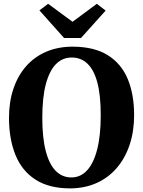

<svg xmlns="http://www.w3.org/2000/svg" viewBox="-20 -1004 772 1035"><path d="M361 11.5Q245 12 171.2 -35.8Q97.5 -83.5 63 -169.5Q28.5 -255.5 28.5 -368.5Q28.5 -455.5 52.5 -526.2Q76.5 -597 121.5 -647.8Q166.5 -698.5 230 -725.5Q293.5 -752.5 372.5 -752.5Q488 -752 561 -706.5Q634 -661 668.5 -578.2Q703 -495.5 703 -383.5Q703 -296.5 679 -224.2Q655 -152 610.2 -99.5Q565.5 -47 502.5 -18.2Q439.5 10.5 361 11.5ZM365 -47.5Q414 -47.5 449.2 -85.5Q484.5 -123.5 503.8 -198.2Q523 -273 523 -382.5Q523 -490.5 504.8 -559Q486.5 -627.5 451.5 -660.8Q416.5 -694 366.5 -694Q317 -694 281.8 -658.5Q246.5 -623 227.2 -550.8Q208 -478.5 208 -369Q208 -262 226.5 -190.5Q245 -119 280 -83.2Q315 -47.5 365 -47.5ZM325.5 -799 192.5 -948 239.5 -983.5 371 -886.5 502 -983.5 549.5 -947 416.5 -799Z"/></svg>

Font: Merriweather 36pt ExtraBold
Style: Regular
Weight: 800
Designer: Eben Sorkin
Foundry: Eben Sorkin
Version: Version 2.100